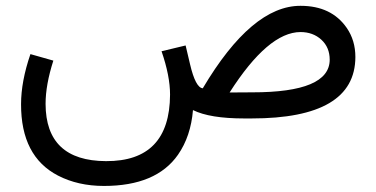

<svg xmlns="http://www.w3.org/2000/svg" viewBox="-20 -401 1273 650"><path d="M332 228.5Q244.1 228.5 176.3 193.4Q50.8 128.4 51.3 -48.3Q51.3 -125.5 83 -217.8L160.6 -195.8Q134.3 -113.8 134.3 -49.3Q134.8 143.6 338.9 144.5Q554.7 145.5 555.7 -80.6Q555.7 -144 526.9 -227.5L608.4 -247.1L623.5 -183.1Q642.1 -104 666.5 -102.1Q832.5 -381.8 997.6 -381.3Q1102.1 -381.3 1153.8 -306.6Q1183.1 -264.2 1183.1 -208Q1182.6 0 831.5 0H806.6Q690.4 0 633.3 -28.3Q626 60.5 582.5 123Q508.8 228.5 332 228.5ZM997.1 -292.5Q887.7 -292 757.3 -87.9L834.5 -88.4Q1095.7 -88.4 1096.2 -198.7Q1096.2 -240.7 1067.9 -266.6Q1039.6 -292.5 997.1 -292.5Z"/></svg>

Font: Nahid FD
Style: FD
Weight: 400
Foundry: DejaVu fonts team - Redesigned by Saber Rastikerdar
Version: Version 0.3.0